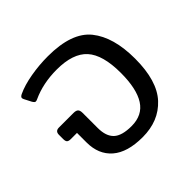

<svg xmlns="http://www.w3.org/2000/svg" viewBox="-140 -691 857 857"><g transform="rotate(-45 288.5 -262.5)"><path d="M112 -146V-206H73Q60 -206 54.5 -211Q49 -216 49 -230V-257Q49 -280 72 -280H164Q180 -280 186.5 -273.5Q193 -267 193 -251V-156Q193 -104 219 -79.5Q245 -55 306 -55Q375 -55 407.5 -106Q440 -157 440 -257Q440 -371 395 -420.5Q350 -470 248 -470Q161 -470 92 -438Q86 -435 81 -435Q75 -435 68 -447L51 -480Q48 -486 48 -490Q48 -497 60 -503Q98 -521 152.5 -530.5Q207 -540 262 -540Q412 -540 471 -466.5Q530 -393 530 -257Q530 -117 469 -51Q408 15 306 15Q210 15 161 -27.5Q112 -70 112 -146Z"/></g></svg>

Font: Mitr Light
Style: Regular
Weight: 300
Designer: Thanarat Vachiruckul
Foundry: Cadson Demak
Version: Version 1.002